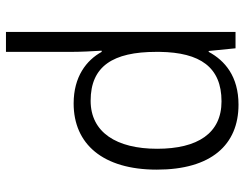

<svg xmlns="http://www.w3.org/2000/svg" viewBox="-108 -475 820 644"><g transform="rotate(90 302.0 -153.0)"><path d="M331 -543C236 -543 183 -497 154 -443H151L142 -533H87V237H154V18C154 -12 152 -54 150 -84H154C182 -33 237 10 327 10C463 10 549 -88 549 -269C549 -451 466 -543 331 -543ZM320 -486C427 -486 479 -406 479 -270C479 -134 424 -47 318 -47C202 -47 154 -122 154 -267V-279C156 -414 205 -486 320 -486Z"/></g></svg>

Font: Noto Sans Thaana Light
Style: Regular
Weight: 300
Designer: David Williams
Foundry: Google Inc.
Version: Version 3.001